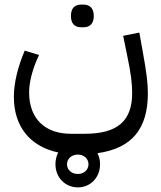

<svg xmlns="http://www.w3.org/2000/svg" viewBox="-20 -509 697 831"><path d="M317 302C372 302 413 259 413 202C413 184 409 168 402 154C551 133 620 49 620 -106C620 -150 614 -196 598 -285L583 -368L513 -354L530 -271C547 -190 552 -148 552 -106C552 15 488 70 347 70H287C174 70 106 4 106 -109C106 -159 124 -219 149 -271L87 -290C58 -222 40 -151 40 -90C40 39 110 125 232 151C224 166 220 183 220 202C220 259 262 302 317 302ZM331 -391H342C368 -391 386 -406 386 -440C386 -474 368 -489 342 -489H331C304 -489 287 -474 287 -440C287 -406 304 -391 331 -391ZM317 244C290 244 270 226 270 202C270 178 290 160 317 160C343 160 363 178 363 202C363 226 343 244 317 244Z"/></svg>

Font: IBM Plex Arabic
Style: Regular
Weight: 400
Designer: Mike Abbink, Paul van der Laan, Pieter van Rosmalen, Wael Morcos, Khajak Apelian
Foundry: Bold Monday
Version: Version 1.0